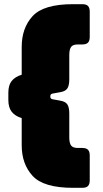

<svg xmlns="http://www.w3.org/2000/svg" viewBox="-20 -820 495 920"><path d="M312 -161Q312 -135 320.5 -123Q329 -111 353 -111H374Q393 -111 401.5 -102.5Q410 -94 410 -75V44Q410 63 401.5 71.5Q393 80 374 80H330Q189 80 136.5 23Q84 -34 84 -124V-254Q52 -264 36 -284.5Q20 -305 20 -341V-376Q20 -412 36 -432Q52 -452 84 -462V-595Q84 -686 136.5 -743Q189 -800 330 -800H374Q393 -800 401.5 -791.5Q410 -783 410 -764V-643Q410 -624 401.5 -615.5Q393 -607 374 -607H353Q329 -607 320.5 -595Q312 -583 312 -557V-440Q312 -410 302.5 -396Q293 -382 267 -378L234 -372Q227 -371 224 -368Q221 -365 221 -358Q221 -351 224 -348Q227 -345 234 -344L267 -338Q293 -334 302.5 -320Q312 -306 312 -276Z"/></svg>

Font: Bungee
Style: Regular
Weight: 400
Designer: David Jonathan Ross
Foundry: David Jonathan Ross
Version: Version 1.000;PS 1.0;hotconv 1.0.72;makeotf.lib2.5.5900